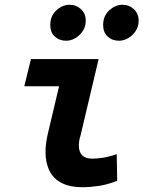

<svg xmlns="http://www.w3.org/2000/svg" viewBox="-20 -774 602 806"><path d="M326 12Q274 12 239.5 -5.5Q205 -23 188 -56.5Q171 -90 171 -136Q171 -155 174 -176.5Q177 -198 183 -222L228 -412H82L110 -526H394L318 -205Q314 -193 312.5 -182.5Q311 -172 311 -164Q311 -136 325 -122Q339 -108 368 -108Q387 -108 413 -112Q439 -116 470 -127L472 -15Q431 1 394.5 6.5Q358 12 326 12ZM258 -603Q229 -603 210 -620.5Q191 -638 191 -669Q191 -707 216.5 -730.5Q242 -754 272 -754Q300 -754 320 -735.5Q340 -717 340 -687Q340 -662 327 -643Q314 -624 295.5 -613.5Q277 -603 258 -603ZM480 -603Q451 -603 432 -620.5Q413 -638 413 -669Q413 -707 438.5 -730.5Q464 -754 494 -754Q522 -754 542 -735.5Q562 -717 562 -687Q562 -662 549 -643Q536 -624 517.5 -613.5Q499 -603 480 -603Z"/></svg>

Font: Ubuntu Sans Mono
Style: Italic
Weight: 400
Italic angle: -13.5°
Monospace: yes
Designer: Dalton Maag Ltd
Foundry: Dalton Maag Ltd
Version: Version 1.006